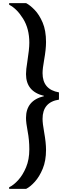

<svg xmlns="http://www.w3.org/2000/svg" viewBox="-20 -981 430 1218"><path d="M146 217H38V207Q67 193 96 161Q125 129 145.5 80Q166 31 166 -34Q166 -93 155.5 -147.5Q145 -202 145 -233Q145 -344 259 -371V-373Q145 -400 145 -511Q145 -540 153 -587Q166 -669 166 -710Q166 -799 126.5 -862.5Q87 -926 38 -951V-961H146Q171 -948 200 -918Q229 -888 250.5 -838Q272 -788 272 -714Q272 -668 260 -601Q250 -546 250 -517Q250 -413 354 -395V-349Q250 -333 250 -227Q250 -198 260 -143Q272 -76 272 -30Q272 39 251 89.5Q230 140 201 172Q172 204 146 217Z"/></svg>

Font: Ulagadi Sans Medium
Style: Regular
Weight: 500
Designer: Ninad Kale (Devanagari), Jonny Pinhorn (Latin)
Foundry: Indian Type Foundry
Version: Version 3.01;March 29, 2020;FontCreator 12.0.0.2522 64-bit; 